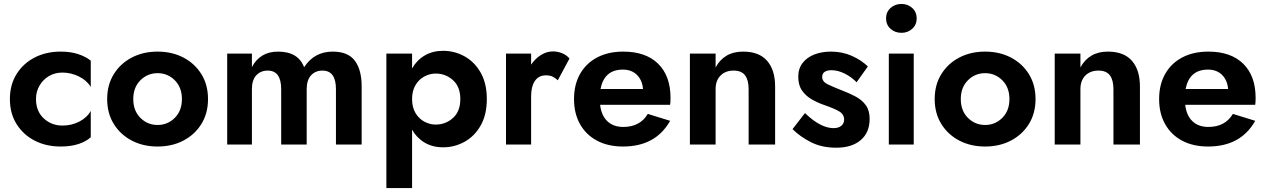

<svg xmlns="http://www.w3.org/2000/svg" viewBox="-20 -731 6404 971"><path d="M162 -230Q162 -169 201 -132.5Q240 -96 296 -96Q342 -96 381 -116Q420 -136 439 -170V-37Q415 -15 376.5 -2.5Q338 10 287 10Q213 10 155 -20Q97 -50 63.5 -104Q30 -158 30 -230Q30 -302 63.5 -356Q97 -410 155 -440Q213 -470 287 -470Q338 -470 376.5 -457Q415 -444 439 -424V-291Q420 -324 379.5 -344Q339 -364 296 -364Q258 -364 228 -346.5Q198 -329 180 -298.5Q162 -268 162 -230Z M522 -230Q522 -302 555.5 -356Q589 -410 646.5 -440Q704 -470 777 -470Q850 -470 907.5 -440Q965 -410 998.5 -356Q1032 -302 1032 -230Q1032 -158 998.5 -104Q965 -50 907.5 -20Q850 10 777 10Q704 10 646.5 -20Q589 -50 555.5 -104Q522 -158 522 -230ZM654 -230Q654 -171 690 -135Q726 -99 777 -99Q828 -99 864 -135Q900 -171 900 -230Q900 -289 864 -325Q828 -361 777 -361Q726 -361 690 -325Q654 -289 654 -230Z M1809 -294V0H1679V-280Q1679 -374 1611 -374Q1575 -374 1553 -350Q1531 -326 1531 -280V0H1402V-280Q1402 -374 1334 -374Q1298 -374 1276 -350Q1254 -326 1254 -280V0H1129V-460H1254V-392Q1274 -430 1307 -450Q1340 -470 1386 -470Q1488 -470 1518 -391Q1569 -470 1663 -470Q1740 -470 1774.5 -424Q1809 -378 1809 -294Z M2064 220H1934V-460H2064V-385Q2088 -427 2128 -450.5Q2168 -474 2221 -474Q2279 -474 2329.5 -446Q2380 -418 2411 -363.5Q2442 -309 2442 -230Q2442 -151 2411 -96.5Q2380 -42 2329.5 -14Q2279 14 2221 14Q2168 14 2128 -9.5Q2088 -33 2064 -75ZM2308 -230Q2308 -292 2271 -325.5Q2234 -359 2183 -359Q2154 -359 2126.5 -344.5Q2099 -330 2081.5 -301Q2064 -272 2064 -230Q2064 -188 2081.5 -159Q2099 -130 2126.5 -115.5Q2154 -101 2183 -101Q2234 -101 2271 -134.5Q2308 -168 2308 -230Z M2801 -325Q2788 -337 2774.5 -343.5Q2761 -350 2741 -350Q2704 -350 2685 -321.5Q2666 -293 2666 -244V0H2539V-460H2666V-404Q2687 -435 2716 -453Q2745 -471 2776 -471Q2801 -471 2823.5 -461.5Q2846 -452 2860 -435Z M3131 10Q3055 10 2999.5 -19.5Q2944 -49 2913.5 -103Q2883 -157 2883 -230Q2883 -303 2913.5 -357Q2944 -411 3000 -440.5Q3056 -470 3132 -470Q3246 -470 3308.5 -408.5Q3371 -347 3371 -236Q3371 -213 3369 -201H3015Q3021 -147 3051.5 -118Q3082 -89 3132 -89Q3217 -89 3256 -155L3369 -120Q3296 10 3131 10ZM3130 -379Q3036 -379 3017 -281H3232Q3228 -326 3201 -352.5Q3174 -379 3130 -379Z M3766 -280Q3766 -326 3748 -350Q3730 -374 3690 -374Q3649 -374 3624 -349Q3599 -324 3599 -280V0H3469V-460H3599V-390Q3620 -429 3654.5 -449.5Q3689 -470 3738 -470Q3819 -470 3859.5 -423.5Q3900 -377 3900 -294V0H3766Z M4051 -159Q4094 -118 4129.5 -100.5Q4165 -83 4195 -83Q4221 -83 4235 -95Q4249 -107 4249 -126Q4249 -153 4223.5 -168Q4198 -183 4148 -200Q4116 -211 4086 -228Q4056 -245 4036.5 -272.5Q4017 -300 4017 -343Q4017 -384 4039 -412.5Q4061 -441 4098.5 -455.5Q4136 -470 4182 -470Q4240 -470 4288 -448.5Q4336 -427 4369 -395L4312 -315Q4287 -341 4252.5 -358.5Q4218 -376 4185 -376Q4163 -376 4150.5 -367.5Q4138 -359 4138 -342Q4138 -318 4166 -304.5Q4194 -291 4240 -273Q4277 -259 4308.5 -242Q4340 -225 4359 -198.5Q4378 -172 4378 -130Q4378 -61 4333 -22.5Q4288 16 4209 16Q4136 16 4081 -12Q4026 -40 3988 -78Z M4461 -638Q4461 -670 4483.5 -690.5Q4506 -711 4539 -711Q4571 -711 4593.5 -690.5Q4616 -670 4616 -638Q4616 -606 4593.5 -585.5Q4571 -565 4539 -565Q4506 -565 4483.5 -585.5Q4461 -606 4461 -638ZM4475 -460H4601V0H4475Z M4707 -230Q4707 -302 4740.5 -356Q4774 -410 4831.5 -440Q4889 -470 4962 -470Q5035 -470 5092.5 -440Q5150 -410 5183.5 -356Q5217 -302 5217 -230Q5217 -158 5183.5 -104Q5150 -50 5092.5 -20Q5035 10 4962 10Q4889 10 4831.5 -20Q4774 -50 4740.5 -104Q4707 -158 4707 -230ZM4839 -230Q4839 -171 4875 -135Q4911 -99 4962 -99Q5013 -99 5049 -135Q5085 -171 5085 -230Q5085 -289 5049 -325Q5013 -361 4962 -361Q4911 -361 4875 -325Q4839 -289 4839 -230Z M5611 -280Q5611 -326 5593 -350Q5575 -374 5535 -374Q5494 -374 5469 -349Q5444 -324 5444 -280V0H5314V-460H5444V-390Q5465 -429 5499.5 -449.5Q5534 -470 5583 -470Q5664 -470 5704.5 -423.5Q5745 -377 5745 -294V0H5611Z M6090 10Q6014 10 5958.5 -19.5Q5903 -49 5872.5 -103Q5842 -157 5842 -230Q5842 -303 5872.5 -357Q5903 -411 5959 -440.5Q6015 -470 6091 -470Q6205 -470 6267.5 -408.5Q6330 -347 6330 -236Q6330 -213 6328 -201H5974Q5980 -147 6010.5 -118Q6041 -89 6091 -89Q6176 -89 6215 -155L6328 -120Q6255 10 6090 10ZM6089 -379Q5995 -379 5976 -281H6191Q6187 -326 6160 -352.5Q6133 -379 6089 -379Z"/></svg>

Font: Jost* Semi
Style: Regular
Weight: 600
Version: Version 3.7